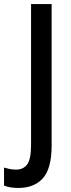

<svg xmlns="http://www.w3.org/2000/svg" viewBox="-78 -734 352 952"><path d="M13 198Q-29 198 -58 186V97Q-45 101 -30 104Q-15 107 3 107Q37 107 56.5 81.5Q76 56 76 -16V-714H178V-13Q178 102 134.5 150Q91 198 13 198Z"/></svg>

Font: Noto Sans Malayalam Condensed Medium
Style: Regular
Weight: 500
Width: 3
Designer: Jelle Bosma - Monotype Design Team
Foundry: Monotype Imaging Inc.
Version: Version 2.104; ttfautohint (v1.8.4.7-5d5b)